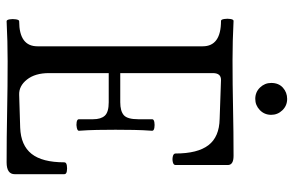

<svg xmlns="http://www.w3.org/2000/svg" viewBox="-170 -694 867 566"><g transform="rotate(90 263.0 -410.5)"><path d="M42 3Q38 3 36.5 -6Q35 -15 36.5 -24.5Q38 -34 42 -34Q116 -34 116 -88V-575Q116 -629 41 -629Q37 -629 35.5 -638.5Q34 -648 35.5 -657Q37 -666 41 -666Q100 -663 157 -663Q228 -663 298.5 -664.5Q369 -666 439 -666Q466 -666 466 -649V-495Q466 -489 457.5 -487Q449 -485 440.5 -487Q432 -489 432 -495Q432 -560 407.5 -592Q383 -624 330 -625L215 -629Q195 -629 195 -605V-332H281Q307 -332 319 -342.5Q331 -353 331 -385V-426Q331 -431 339.5 -432.5Q348 -434 356.5 -432.5Q365 -431 365 -426Q363 -399 362.5 -372Q362 -345 362 -318Q362 -291 362.5 -264Q363 -237 365 -210Q365 -206 356.5 -204Q348 -202 339.5 -203.5Q331 -205 331 -210V-252Q331 -275 320.5 -286.5Q310 -298 281 -298H195V-122Q195 -81 214 -57Q233 -33 259 -34L356 -37Q408 -39 433 -70.5Q458 -102 458 -167Q458 -173 467 -174.5Q476 -176 484.5 -174.5Q493 -173 493 -167V-21Q493 3 458 3Q384 3 309 1.5Q234 0 160 0Q101 0 42 3ZM271 -730Q251 -730 237.5 -744Q224 -758 224 -777Q224 -799 238 -811.5Q252 -824 271 -824Q291 -824 304.5 -810Q318 -796 318 -777Q318 -757 304 -743.5Q290 -730 271 -730Z"/></g></svg>

Font: Junicode Two Beta Condensed
Style: Regular
Weight: 400
Width: 3
Designer: Peter S. Baker
Foundry: Briery Creek Software
Version: Version 1.053; ttfautohint (v1.8.4)